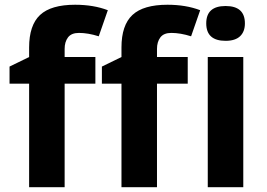

<svg xmlns="http://www.w3.org/2000/svg" viewBox="-20 -785 1118 805"><path d="M379.9 -434.1H251V0H102.1V-434.1H20V-505.9L102.1 -545.9V-585.9Q102.1 -679.2 147.9 -722.2Q193.8 -765.1 294.9 -765.1Q372.1 -765.1 432.1 -742.2L394 -632.8Q349.1 -647 311 -647Q279.3 -647 265.1 -628.2Q251 -609.4 251 -580.1V-545.9H379.9ZM767.1 -434.1H638.2V0H489.3V-434.1H407.2V-505.9L489.3 -545.9V-585.9Q489.3 -679.2 535.2 -722.2Q581.1 -765.1 682.1 -765.1Q759.3 -765.1 819.3 -742.2L781.2 -632.8Q736.3 -647 698.2 -647Q666.5 -647 652.3 -628.2Q638.2 -609.4 638.2 -580.1V-545.9H767.1ZM844.7 -687Q844.7 -759.8 925.8 -759.8Q1006.8 -759.8 1006.8 -687Q1006.8 -652.3 986.6 -633.1Q966.3 -613.8 925.8 -613.8Q844.7 -613.8 844.7 -687ZM1000 0H851.1V-545.9H1000Z"/></svg>

Font: Samim FD
Style: Bold-FD
Weight: 700
Foundry: DejaVu fonts team - Redesigned by Saber Rastikerdar
Version: Version 4.0.1